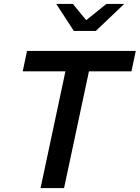

<svg xmlns="http://www.w3.org/2000/svg" viewBox="-20 -960 713 980"><path d="M187 0 314 -596H96L118 -700H673L651 -596H434L307 0ZM357 -802 267 -940H352L420 -857L523 -940H614L469 -802Z"/></svg>

Font: Red Hat Mono Medium
Style: Italic
Weight: 500
Italic angle: -12°
Monospace: yes
Designer: Pentagram, MCKL
Foundry: Pentagram, MCKL
Version: Version 1.023; ttfautohint (v1.8.3)